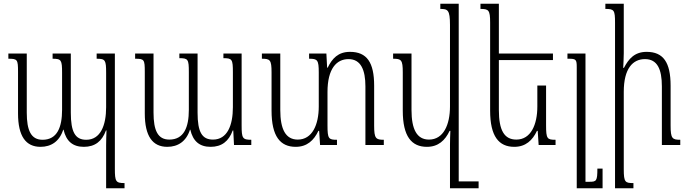

<svg xmlns="http://www.w3.org/2000/svg" viewBox="-20 -780 3705 1033"><path d="M500 -492V-464C547 -464 551 -457 551 -387V-203C551 -106 521 -28 444 -28C385 -28 361 -69 361 -174V-492H263V-464C310 -464 314 -457 314 -388V-189C314 -96 288 -28 209 -28C147 -28 124 -78 124 -174V-492H25V-464C74 -464 77 -460 77 -393V-170C77 -47 119 10 198 10C255 10 300 -19 320 -82H322C336 -21 371 10 431 10C491 10 529 -20 550 -78H553C552 -51 551 -25 551 2V233H650V205C603 205 598 197 598 128V-492Z M1182 -492V-467C1229 -467 1233 -461 1233 -391V-203C1233 -106 1203 -29 1126 -29C1067 -29 1043 -69 1043 -174V-492H945V-467C992 -467 996 -461 996 -392V-189C996 -96 970 -29 891 -29C829 -29 806 -78 806 -174V-492H707V-464C756 -464 759 -460 759 -393V-170C759 -47 801 10 880 10C937 10 982 -19 1002 -82H1004C1018 -21 1053 10 1113 10C1173 10 1211 -20 1232 -78H1235L1239 0H1332V-28C1285 -28 1280 -36 1280 -105V-492Z M1993 -104V-319C1993 -444 1954 -501 1863 -501C1799 -501 1767 -465 1743 -416H1740L1736 -492H1643V-464C1688 -464 1695 -458 1695 -390V-207C1695 -109 1660 -29 1582 -29C1517 -29 1488 -84 1488 -188V-492H1389V-464C1433 -464 1441 -458 1441 -391V-185C1441 -46 1488 10 1571 10C1632 10 1669 -25 1693 -76H1697L1702 0H1793V-28C1748 -28 1742 -33 1742 -106V-285C1742 -411 1791 -462 1855 -462C1922 -462 1946 -403 1946 -315V0H2045V-28C2002 -28 1993 -35 1993 -104Z M2277 10C2338 10 2375 -25 2399 -76H2403C2402 -50 2401 -25 2401 0V233H2555V196H2448V-760H2349V-732C2389 -732 2401 -727 2401 -646V-207C2401 -109 2366 -29 2288 -29C2223 -29 2194 -84 2194 -188V-492H2095V-464C2139 -464 2147 -458 2147 -391V-185C2147 -46 2194 10 2277 10Z M2918 -320H2871V-207C2871 -109 2836 -29 2758 -29C2693 -29 2664 -79 2664 -188V-457H2955V-492H2664V-760H2565V-732C2609 -732 2617 -726 2617 -659V-185C2617 -46 2664 10 2747 10C2808 10 2845 -25 2869 -76H2873L2878 0H2969V-28C2924 -28 2918 -33 2918 -106Z M3222 127H3194C3194 194 3189 198 3151 198H3130V-492H3033V-464H3041C3079 -464 3083 -459 3083 -419V233H3222Z M3640 -28C3597 -28 3588 -35 3588 -104V-319C3588 -444 3549 -501 3459 -501C3394 -501 3362 -463 3337 -415H3333C3334 -441 3336 -467 3336 -494V-760H3237V-732C3284 -732 3289 -726 3289 -658V233H3388V205C3344 205 3336 201 3336 131V-286C3336 -412 3385 -462 3450 -462C3517 -462 3541 -407 3541 -315V0H3640Z"/></svg>

Font: Noto Serif Armenian ExtraCondensed Light
Style: Regular
Weight: 300
Width: 2
Designer: Monotype Design Team
Foundry: Monotype Imaging Inc.
Version: Version 2.008